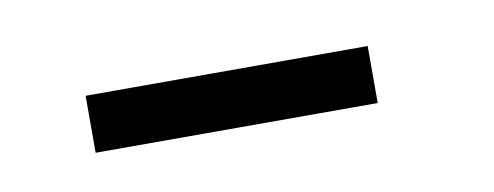

<svg xmlns="http://www.w3.org/2000/svg" viewBox="-25 -278 376 146"><g transform="rotate(-10 163.5 -205.0)"><path d="M42 -226.6H259.8V-182.6H42Z"/></g></svg>

Font: Abhaya Libre Medium
Style: Regular
Weight: 500
Designer: Pushpananda Ekanayake, Sol Matas, Pathum Egodawatta
Foundry: Mooniak
Version: Version 1.050 ; ttfautohint (v1.6)